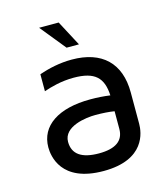

<svg xmlns="http://www.w3.org/2000/svg" viewBox="-105 -763 746 853"><g transform="rotate(-15 268.5 -336.5)"><path d="M306 -564 244 -681H154L249 -564H306ZM257 -507C203 -507 152 -496 106 -480V-402C138 -413 187 -427 244 -427C342 -427 378 -391 382 -309C353 -313 323 -315 291 -315C144 -315 56 -256 56 -157C56 -118 71 8 267 8C459 8 473 -116 473 -154V-298C473 -433 396 -507 257 -507ZM382 -155C382 -100 343 -73 267 -73C188 -73 147 -101 147 -158C147 -229 252 -242 295 -242C328 -242 358 -240 382 -236V-155Z"/></g></svg>

Font: Maven Pro
Style: Medium
Weight: 500
Designer: Joe Prince
Foundry: Joe Prince
Version: Version 1.003